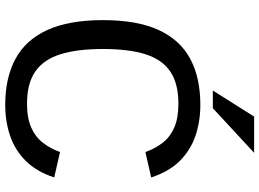

<svg xmlns="http://www.w3.org/2000/svg" viewBox="-148 -824 982 727"><g transform="rotate(90 343.5 -460.0)"><path d="M376.5 11.7Q274.4 11.7 202.6 -26.9Q130.9 -65.4 93.3 -147.2Q55.7 -229 55.7 -358.4Q55.7 -488.3 93.3 -569.6Q130.9 -650.9 202.6 -689Q274.4 -727.1 376.5 -727.1Q439.5 -727.1 493.9 -708.5Q548.3 -689.9 588.9 -649.2Q629.4 -608.4 651.4 -541L555.2 -519Q542 -556.2 520 -584.5Q498 -612.8 462.4 -628.4Q426.8 -644 372.1 -644Q295.4 -644 250 -613Q204.6 -582 184.8 -518.8Q165 -455.6 165 -358.4Q165 -261.7 184.8 -197.8Q204.6 -133.8 250 -102.3Q295.4 -70.8 372.1 -70.8Q426.8 -70.8 462.4 -86.7Q498 -102.5 520 -130.9Q542 -159.2 555.2 -195.8L651.4 -173.8Q629.4 -106.9 588.9 -66.2Q548.3 -25.4 493.9 -6.8Q439.5 11.7 376.5 11.7ZM389.2 -774.4H322.3L420.9 -930.7H558.1Z"/></g></svg>

Font: Pontano Sans SemiBold
Style: Regular
Weight: 600
Designer: Vernon Adams
Foundry: Vernon Adams
Version: Version 2.001